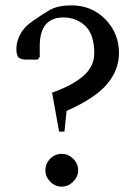

<svg xmlns="http://www.w3.org/2000/svg" viewBox="-20 -690 519 715"><path d="M200 -200 174 -345Q248 -371 289.5 -406.5Q331 -442 331 -491Q331 -562 297.5 -593.5Q264 -625 216 -625Q128 -625 128 -518V-478L120 -468H79Q60 -468 50.5 -475Q41 -482 41 -508Q41 -535 55.5 -562.5Q70 -590 101 -611Q136 -636 166 -653Q196 -670 246 -670Q322 -670 372.5 -618Q423 -566 423 -493Q423 -429 378.5 -376.5Q334 -324 228 -277L220 -200ZM210 5Q185 5 167 -13.5Q149 -32 149 -56Q149 -81 167 -99Q185 -117 210 -117Q234 -117 252.5 -99Q271 -81 271 -56Q271 -32 252.5 -13.5Q234 5 210 5Z"/></svg>

Font: Spectral
Style: Regular
Weight: 400
Designer: Jean-Baptiste Levee
Foundry: Production Type
Version: Version 1.002